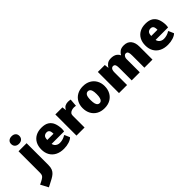

<svg xmlns="http://www.w3.org/2000/svg" viewBox="50 -1947 3393 3393"><g transform="rotate(-45 1747.0 -250.5)"><path d="M16.6 301.8 -59.6 158.7 -9.8 134.3Q32.7 112.3 53.7 95.2Q74.7 78.1 81.3 56.9Q87.9 35.6 87.9 2V-528.3H289.6V18.1Q289.6 76.2 273.7 114.7Q257.8 153.3 228 179.9Q198.2 206.5 156.7 229Q115.2 251.5 64 277.8ZM188.5 -615.2Q141.6 -615.2 113.5 -641.1Q85.4 -667 85.4 -711.4Q85.4 -753.4 113.5 -778.3Q141.6 -803.2 188.5 -803.2Q235.8 -803.2 263.4 -778.3Q291 -753.4 291 -711.4Q291 -667 263.4 -641.1Q235.8 -615.2 188.5 -615.2Z M688.5 9.8Q597.2 9.8 531.2 -23.9Q465.3 -57.6 429.9 -119.4Q394.5 -181.2 394.5 -265.1Q394.5 -348.6 427.2 -409.7Q460 -470.7 521.2 -504.2Q582.5 -537.6 667.5 -537.6Q757.3 -537.6 809.6 -503.7Q861.8 -469.7 885.3 -410.4Q908.7 -351.1 911.6 -273.9Q911.6 -253.4 910.2 -239.5Q908.7 -225.6 907.2 -217.8Q905.8 -210 904.8 -207H593.3Q597.7 -180.7 613.8 -159.9Q629.9 -139.2 655 -127.2Q680.2 -115.2 710.9 -115.2Q750 -115.2 787.8 -127Q825.7 -138.7 855.5 -158.2H864.7L907.2 -60.1Q877.4 -28.8 818.1 -9.5Q758.8 9.8 688.5 9.8ZM588.4 -310.5H744.1Q744.1 -371.6 725.3 -393.1Q706.5 -414.6 674.3 -414.6Q639.2 -414.6 614.7 -393.8Q590.3 -373 588.4 -310.5Z M1007.8 0V-528.3H1185.5L1194.3 -450.2Q1217.3 -496.6 1251 -513.2Q1284.7 -529.8 1322.8 -529.8Q1338.4 -529.8 1354.2 -527.8Q1370.1 -525.9 1385.7 -522.9L1374 -378.9Q1359.9 -381.8 1346.7 -383.1Q1333.5 -384.3 1325.7 -384.3Q1301.3 -384.3 1274.2 -376.5Q1247.1 -368.7 1228.5 -349.4Q1210 -330.1 1210 -296.4V0Z M1703.6 10.7Q1618.7 10.7 1556.6 -24.4Q1494.6 -59.6 1460.9 -122.1Q1427.2 -184.6 1427.2 -266.6Q1427.2 -346.2 1461.4 -407.2Q1495.6 -468.3 1557.6 -502.9Q1619.6 -537.6 1703.6 -537.6Q1787.6 -537.6 1849.4 -502.9Q1911.1 -468.3 1945.3 -407.2Q1979.5 -346.2 1979.5 -266.6Q1979.5 -184.6 1945.8 -122.1Q1912.1 -59.6 1850.3 -24.4Q1788.6 10.7 1703.6 10.7ZM1703.6 -115.2Q1725.6 -115.2 1742.4 -129.4Q1759.3 -143.6 1769 -176.5Q1778.8 -209.5 1778.8 -266.6Q1778.8 -322.3 1769.5 -354Q1760.3 -385.7 1743.4 -398.9Q1726.6 -412.1 1703.6 -412.1Q1669.4 -412.1 1648.7 -381.1Q1627.9 -350.1 1627.9 -266.6Q1627.9 -209 1637.7 -175.8Q1647.5 -142.6 1664.6 -128.9Q1681.6 -115.2 1703.6 -115.2Z M2070.3 0V-528.3H2244.1L2253.4 -446.8Q2272 -481.4 2307.9 -509.5Q2343.8 -537.6 2407.7 -537.6Q2437.5 -537.6 2467.8 -530.3Q2498 -522.9 2524.4 -503.2Q2550.8 -483.4 2568.4 -446.3Q2585.9 -480.5 2622.1 -509Q2658.2 -537.6 2724.6 -537.6Q2814.9 -537.6 2861.1 -480.7Q2907.2 -423.8 2907.2 -326.7V0H2705.1V-302.2Q2705.1 -350.6 2698 -374Q2690.9 -397.5 2678.5 -404.8Q2666 -412.1 2649.4 -412.1Q2631.8 -412.1 2618.4 -400.1Q2605 -388.2 2597.4 -369.9Q2589.8 -351.6 2589.8 -332V0H2387.7V-305.2Q2387.7 -349.6 2381.3 -372.6Q2375 -395.5 2362.8 -403.8Q2350.6 -412.1 2332.5 -412.1Q2316.9 -412.1 2303 -403.3Q2289.1 -394.5 2280.5 -372.6Q2272 -350.6 2272 -310.5V0Z M3287.1 9.8Q3195.8 9.8 3129.9 -23.9Q3064 -57.6 3028.6 -119.4Q2993.2 -181.2 2993.2 -265.1Q2993.2 -348.6 3025.9 -409.7Q3058.6 -470.7 3119.9 -504.2Q3181.2 -537.6 3266.1 -537.6Q3356 -537.6 3408.2 -503.7Q3460.4 -469.7 3483.9 -410.4Q3507.3 -351.1 3510.3 -273.9Q3510.3 -253.4 3508.8 -239.5Q3507.3 -225.6 3505.9 -217.8Q3504.4 -210 3503.4 -207H3191.9Q3196.3 -180.7 3212.4 -159.9Q3228.5 -139.2 3253.7 -127.2Q3278.8 -115.2 3309.6 -115.2Q3348.6 -115.2 3386.5 -127Q3424.3 -138.7 3454.1 -158.2H3463.4L3505.9 -60.1Q3476.1 -28.8 3416.7 -9.5Q3357.4 9.8 3287.1 9.8ZM3187 -310.5H3342.8Q3342.8 -371.6 3324 -393.1Q3305.2 -414.6 3272.9 -414.6Q3237.8 -414.6 3213.4 -393.8Q3189 -373 3187 -310.5Z"/></g></svg>

Font: Comme Black
Style: Regular
Weight: 900
Version: Version 1.000;gftools[0.9.27]